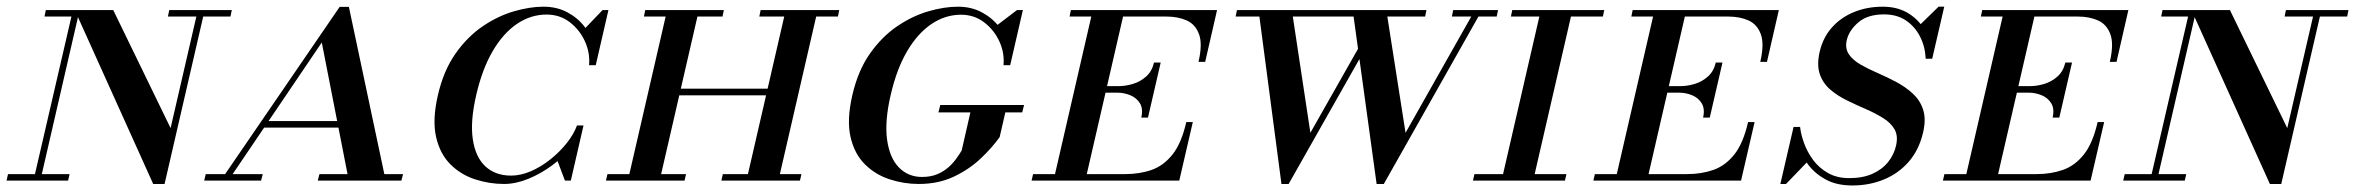

<svg xmlns="http://www.w3.org/2000/svg" viewBox="-82 -540 7064 574"><path d="M376 10 141.5 -510H256.5L428 -157L509.5 -510H530L410 10ZM-62.5 0 -58 -19.5H126L121.5 0ZM18 0 131.5 -490.5H51L55 -510H156L38.5 0ZM420 -490.5 424 -510H611L607 -490.5Z M703 -158.5 707.5 -178H1017.5L1013 -158.5ZM961 -519.5 1067 -19.5H1123L1118 0H868L873 -19.5H957L880 -413L613.5 -19.5H703.5L698.5 0H528.5L533 -19.5H591L933.5 -519.5Z M1425 10Q1381 10 1338.5 -3.8Q1296 -17.5 1264.8 -48.5Q1233.5 -79.5 1221.8 -130.2Q1210 -181 1227 -255Q1244 -329 1279.8 -379.8Q1315.5 -430.5 1361.2 -461.5Q1407 -492.5 1454.5 -506.2Q1502 -520 1542.5 -520Q1583 -520 1614.2 -503.2Q1645.5 -486.5 1665.8 -459.8Q1686 -433 1694.8 -402.8Q1703.5 -372.5 1699 -345H1679Q1682.5 -381.5 1666.8 -416.2Q1651 -451 1621.2 -473.8Q1591.5 -496.5 1552 -496.5Q1505 -496.5 1463.8 -468.8Q1422.5 -441 1391 -387.2Q1359.5 -333.5 1341.5 -255Q1323.5 -177 1331.5 -123.5Q1339.5 -70 1369.2 -42.5Q1399 -15 1446 -15Q1474.5 -15 1504.8 -28Q1535 -41 1562.8 -63Q1590.5 -85 1611.8 -111.5Q1633 -138 1643 -165H1662.5Q1653.5 -134 1628.8 -103Q1604 -72 1569.8 -46.5Q1535.5 -21 1497.8 -5.5Q1460 10 1425 10ZM1607 0 1582 -66Q1597 -81 1607 -91.2Q1617 -101.5 1625 -111Q1633 -120.5 1641.8 -133Q1650.5 -145.5 1662.5 -165L1624.5 0ZM1699 -345Q1695 -373 1689.8 -390.2Q1684.5 -407.5 1678.2 -421.5Q1672 -435.5 1664 -452L1719.5 -510H1737Z M2149.5 0 2267 -510H2362.5L2245 0ZM1729.5 0 1734 -19.5H1969L1964.5 0ZM1795 0 1912.5 -510H2007.5L1890 0ZM2074.5 0 2079 -19.5H2314L2309.5 0ZM1928.5 -255 1933 -275H2233L2228.5 -255ZM1843 -490.5 1847 -510H2082L2078 -490.5ZM2188 -490.5 2192 -510H2427L2423 -490.5Z M2664.5 10Q2620.5 10 2578 -3.8Q2535.5 -17.5 2504 -48.5Q2472.5 -79.5 2460.8 -130.2Q2449 -181 2466 -255Q2483 -329 2518.8 -379.8Q2554.5 -430.5 2600.2 -461.5Q2646 -492.5 2693.5 -506.2Q2741 -520 2781.5 -520Q2822 -520 2853.2 -503.2Q2884.5 -486.5 2905 -459.8Q2925.5 -433 2934 -402.8Q2942.5 -372.5 2938 -345H2918Q2921.5 -381.5 2905.8 -416Q2890 -450.5 2860.2 -473.2Q2830.5 -496 2791 -496Q2744 -496 2702.8 -468.2Q2661.5 -440.5 2630 -387Q2598.5 -333.5 2580.5 -255Q2562.5 -177 2570 -122.5Q2577.5 -68 2605.2 -39.5Q2633 -11 2674.5 -11Q2700.5 -11 2720 -19.2Q2739.5 -27.5 2753.8 -40.2Q2768 -53 2777.5 -66.5Q2787 -80 2793 -90L2821 -212.5H2925.5L2906.5 -130Q2884 -98.5 2850 -66.2Q2816 -34 2769.8 -12Q2723.5 10 2664.5 10ZM2723.5 -204 2729 -226H2979.5L2974 -204ZM2938 -345Q2933.5 -368 2926.2 -385.2Q2919 -402.5 2909.8 -419.2Q2900.5 -436 2889.5 -457.5L2958.5 -510H2976Z M3067.5 0 3185 -510H3280L3162.5 0ZM3002 0 3006.5 -19.5H3281.5Q3325 -19.5 3360.8 -32Q3396.5 -44.5 3423.2 -78Q3450 -111.5 3464.5 -175H3484L3443.5 0ZM3330 -188.5Q3336 -214.5 3326 -231Q3316 -247.5 3297.2 -255.2Q3278.5 -263 3257.5 -263H3202.5L3207 -282.5H3262Q3283 -282.5 3305.2 -289.2Q3327.5 -296 3344.8 -311.5Q3362 -327 3368 -353H3388L3350 -188.5ZM3501 -355Q3513.5 -408.5 3502.5 -438Q3491.5 -467.5 3465.5 -479Q3439.5 -490.5 3406 -490.5H3115.5L3119.5 -510H3556.5L3521 -355Z M4033.5 10 3962 -510H4062.5L4120 -143L4327.5 -510L4347.5 -507.5L4055 10ZM3749 10 3680.5 -510H3780L3835.5 -143L3991.5 -418L4005 -404L3770.5 10ZM3612 -490.5 3616 -510H4182.5L4178.5 -490.5ZM4258.5 -490.5 4262.5 -510H4396.5L4392.5 -490.5Z M4407 0 4524.5 -510H4619L4501.5 0ZM4321.5 0 4326 -19.5H4601L4596.5 0ZM4435 -490.5 4439 -510H4714L4710 -490.5Z M4747 0 4864.5 -510H4959.5L4842 0ZM4681.5 0 4686 -19.5H4961Q5004.5 -19.5 5040.2 -32Q5076 -44.5 5102.8 -78Q5129.5 -111.5 5144 -175H5163.5L5123 0ZM5009.5 -188.5Q5015.5 -214.5 5005.5 -231Q4995.5 -247.5 4976.8 -255.2Q4958 -263 4937 -263H4882L4886.5 -282.5H4941.5Q4962.5 -282.5 4984.8 -289.2Q5007 -296 5024.2 -311.5Q5041.5 -327 5047.5 -353H5067.5L5029.5 -188.5ZM5180.5 -355Q5193 -408.5 5182 -438Q5171 -467.5 5145 -479Q5119 -490.5 5085.5 -490.5H4795L4799 -510H5236L5200.5 -355Z M5456 14.5Q5409.5 14.5 5377.2 -2.8Q5345 -20 5324.5 -46.8Q5304 -73.5 5293.5 -104Q5283 -134.5 5280 -160.5H5299.5Q5302 -138 5311.5 -111.8Q5321 -85.5 5338.5 -61.8Q5356 -38 5382.8 -22.8Q5409.5 -7.5 5446.5 -7.5Q5487 -7.5 5516 -20.5Q5545 -33.5 5562.8 -55.8Q5580.5 -78 5586.5 -105Q5593 -134 5581.8 -153.5Q5570.5 -173 5547.5 -187.2Q5524.5 -201.5 5496.2 -213.8Q5468 -226 5439.8 -239.8Q5411.5 -253.5 5389.8 -272.2Q5368 -291 5358.5 -318.2Q5349 -345.5 5358 -385Q5368 -428 5394.8 -458Q5421.5 -488 5460.8 -504Q5500 -520 5546.5 -520Q5593 -520 5626 -498.5Q5659 -477 5676.8 -441.8Q5694.5 -406.5 5694.5 -364.5H5675Q5673.5 -400.5 5658.2 -430.5Q5643 -460.5 5616 -478.8Q5589 -497 5550.5 -497Q5501.5 -497 5473.8 -473.2Q5446 -449.5 5439 -420Q5433.5 -395.5 5445.2 -378Q5457 -360.5 5480 -347.2Q5503 -334 5531.2 -321.8Q5559.5 -309.5 5587.2 -294.8Q5615 -280 5636.5 -260.2Q5658 -240.5 5667.2 -212.5Q5676.5 -184.5 5667.5 -145Q5655.5 -92.5 5624.8 -57Q5594 -21.5 5550.2 -3.5Q5506.5 14.5 5456 14.5ZM5240.5 10 5280 -160.5Q5287.5 -136 5293.8 -120.2Q5300 -104.5 5306.8 -90.8Q5313.5 -77 5322.5 -57.5L5257.5 10ZM5694.5 -364.5Q5690.5 -387 5684.2 -400.8Q5678 -414.5 5670 -427.5Q5662 -440.5 5652 -460L5713.5 -520H5730.5Z M5792 0 5909.5 -510H6004.5L5887 0ZM5726.5 0 5731 -19.5H6006Q6049.5 -19.5 6085.2 -32Q6121 -44.5 6147.8 -78Q6174.5 -111.5 6189 -175H6208.5L6168 0ZM6054.5 -188.5Q6060.5 -214.5 6050.5 -231Q6040.5 -247.5 6021.8 -255.2Q6003 -263 5982 -263H5927L5931.5 -282.5H5986.5Q6007.5 -282.5 6029.8 -289.2Q6052 -296 6069.2 -311.5Q6086.5 -327 6092.5 -353H6112.5L6074.5 -188.5ZM6225.5 -355Q6238 -408.5 6227 -438Q6216 -467.5 6190 -479Q6164 -490.5 6130.5 -490.5H5840L5844 -510H6281L6245.5 -355Z M6704 10 6469.5 -510H6584.5L6756 -157L6837.5 -510H6858L6738 10ZM6265.5 0 6270 -19.5H6454L6449.5 0ZM6346 0 6459.5 -490.5H6379L6383 -510H6484L6366.5 0ZM6748 -490.5 6752 -510H6939L6935 -490.5Z"/></svg>

Font: Bodoni Moda SC 11pt
Style: Italic
Weight: 400
Italic angle: -13°
Version: Version 2.005